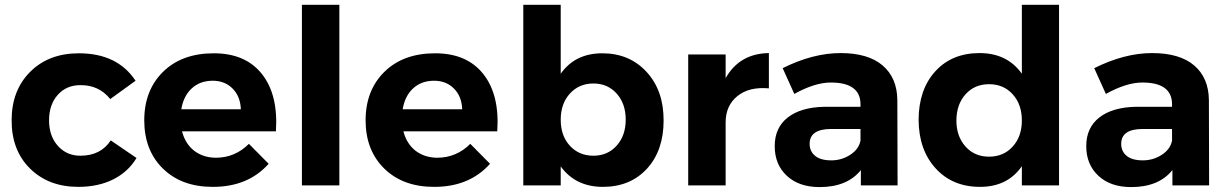

<svg xmlns="http://www.w3.org/2000/svg" viewBox="-20 -762 5047 789"><path d="M301.8 5.9Q179.7 5.9 103.5 -69.3Q27.3 -144.5 27.8 -268.1Q27.8 -390.6 104 -466.8Q180.2 -543 304.2 -543Q462.4 -543 537.1 -430.2L433.1 -355Q386.2 -413.1 310.1 -412.1Q252.9 -412.1 217.3 -372.1Q181.6 -332 181.6 -267.6Q181.6 -203.1 217.8 -162.6Q253.9 -122.1 310.1 -122.1Q394 -122.1 435.1 -185.1L541 -112.8Q506.8 -55.7 445.3 -24.9Q383.8 5.9 301.8 5.9Z M852.5 -430.2Q801.3 -429.7 767.6 -398.4Q733.9 -367.2 725.1 -313H969.7Q967.8 -366.2 935.5 -398.4Q903.3 -430.7 852.5 -430.2ZM649.9 -466.8Q727.5 -543 858.4 -543Q989.3 -543 1056.6 -457.5Q1124 -372.1 1113.8 -222.2H728Q741.2 -171.4 777.8 -142.6Q814.9 -114.3 866.7 -113.8Q945.8 -113.8 1002.9 -170.9L1084 -88.9Q999 6.3 854 5.9Q726.1 5.9 649.4 -69.3Q572.8 -144.5 572.8 -267.6Q572.8 -390.6 649.9 -466.8Z M1220.7 0V-742.2H1374.5V0Z M1762.2 -430.2Q1710.9 -429.7 1677.2 -398.4Q1643.6 -367.2 1634.8 -313H1879.4Q1877.4 -366.2 1845.2 -398.4Q1813 -430.7 1762.2 -430.2ZM1559.6 -466.8Q1637.2 -543 1768.1 -543Q1898.9 -543 1966.3 -457.5Q2033.7 -372.1 2023.4 -222.2H1637.7Q1650.9 -171.4 1687.5 -142.6Q1724.6 -114.3 1776.4 -113.8Q1855.5 -113.8 1912.6 -170.9L1993.7 -88.9Q1908.7 6.3 1763.7 5.9Q1635.7 5.9 1559.1 -69.3Q1482.4 -144.5 1482.4 -267.6Q1482.4 -390.6 1559.6 -466.8Z M2418.5 -122.1Q2477.1 -122.1 2514.2 -163.6Q2551.3 -205.1 2551.3 -270.5Q2551.3 -335.9 2514.2 -377.4Q2477.1 -418.9 2418.5 -418.9Q2359.9 -418.9 2321.8 -377.4Q2284.2 -335.9 2284.2 -270Q2284.2 -204.1 2321.8 -163.1Q2359.4 -122.1 2418.5 -122.1ZM2130.4 0V-742.2H2284.2V-459Q2343.3 -543 2455.1 -543Q2566.9 -543 2637.2 -466.3Q2707.5 -389.6 2707 -266.6Q2707 -143.6 2638.7 -68.8Q2569.8 5.9 2457.5 5.9Q2345.2 5.9 2284.2 -78.1V0Z M2808.1 0V-538.1H2961.9V-440.9Q3019 -542 3139.6 -543.9V-398.9Q3058.6 -406.2 3010.3 -367.2Q2961.9 -328.1 2961.9 -258.8V0Z M3307.1 -170.9Q3307.1 -140.1 3329.6 -121.6Q3352.1 -103 3396 -103Q3439 -103 3474.1 -126Q3509.3 -148.9 3516.1 -184.1V-231.9H3395.5Q3307.1 -231.9 3307.1 -170.9ZM3516.1 -333Q3516.1 -422.9 3394 -422.9Q3328.6 -422.9 3244.1 -376L3196.3 -481.9Q3320.8 -543.9 3434.1 -543.9Q3547.4 -543.9 3606.9 -493.2Q3666.5 -442.4 3667.5 -351.1L3668.5 0H3517.6V-63Q3461.4 6.8 3348.1 6.8Q3263.2 6.8 3213.4 -39.6Q3163.6 -85.9 3163.6 -161.6Q3163.6 -237.3 3217.3 -279.3Q3271 -321.3 3368.2 -323.2H3516.1Z M3910.2 -267.1Q3910.2 -201.2 3947.8 -159.7Q3984.9 -118.2 4044.4 -118.2Q4104 -118.2 4141.6 -159.7Q4179.2 -201.2 4179.2 -267.1Q4179.2 -333 4141.6 -374.5Q4104 -416 4044.4 -416Q3984.9 -416 3947.8 -374.5Q3910.6 -333 3910.2 -267.1ZM3754.9 -270Q3755.4 -394 3823.7 -469.2Q3892.1 -543.9 4005.4 -543.9Q4118.7 -543.9 4179.2 -459V-742.2H4332V0H4179.2V-79.1Q4120.6 5.9 4007.3 5.9Q3894 5.9 3824.7 -70.3Q3755.4 -146.5 3754.9 -270Z M4587.4 -170.9Q4587.4 -140.1 4609.9 -121.6Q4632.3 -103 4676.3 -103Q4719.2 -103 4754.4 -126Q4789.6 -148.9 4796.4 -184.1V-231.9H4675.8Q4587.4 -231.9 4587.4 -170.9ZM4796.4 -333Q4796.4 -422.9 4674.3 -422.9Q4608.9 -422.9 4524.4 -376L4476.6 -481.9Q4601.1 -543.9 4714.4 -543.9Q4827.6 -543.9 4887.2 -493.2Q4946.8 -442.4 4947.8 -351.1L4948.7 0H4797.9V-63Q4741.7 6.8 4628.4 6.8Q4543.5 6.8 4493.7 -39.6Q4443.8 -85.9 4443.8 -161.6Q4443.8 -237.3 4497.6 -279.3Q4551.3 -321.3 4648.4 -323.2H4796.4Z"/></svg>

Font: TruenoSBd
Style: Demi
Weight: 600
Designer: Julieta Ulanovsky
Foundry: Julieta Ulanovsky
Version: Version 3.001b